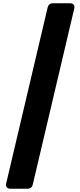

<svg xmlns="http://www.w3.org/2000/svg" viewBox="-20 -970 493 1177"><path d="M272 -924 18 154C13 174 23 187 44 187H148C166 187 177 178 181 161L435 -917C440 -937 430 -950 409 -950H305C287 -950 276 -941 272 -924Z"/></svg>

Font: Arvore Sans
Style: Bold
Weight: 700
Designer: Jonny Pinhorn (Latin) Dan Schunck (customization for Arvore)
Version: Version 1.000;Glyphs 3.3 (3305)